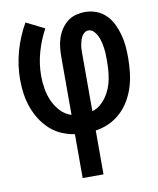

<svg xmlns="http://www.w3.org/2000/svg" viewBox="-83 -595 716 871"><g transform="rotate(-10 275.0 -160.0)"><path d="M227 210V8Q195 3 165.5 -10Q136 -23 112.5 -45Q89 -67 72 -94.5Q55 -122 44.5 -152Q34 -182 29.5 -214Q25 -246 25 -278Q25 -344 43 -408.5Q61 -473 94 -530L178 -488Q152 -440 137 -387Q122 -334 122 -279Q122 -249 127 -219.5Q132 -190 144 -162.5Q156 -135 177 -112.5Q198 -90 227 -81V-350Q227 -371 229.5 -393Q232 -415 239 -435.5Q246 -456 258 -474Q270 -492 287 -505.5Q304 -519 325.5 -524.5Q347 -530 368 -530Q395 -530 420 -520.5Q445 -511 464 -492Q483 -473 494.5 -449Q506 -425 513 -399.5Q520 -374 522.5 -347.5Q525 -321 525 -294Q525 -261 521.5 -227.5Q518 -194 508.5 -162Q499 -130 482.5 -101Q466 -72 441.5 -48.5Q417 -25 386.5 -11Q356 3 323 8V210ZM323 -81Q344 -87 360.5 -101Q377 -115 389 -132.5Q401 -150 409 -170Q417 -190 421 -211Q425 -232 426.5 -253Q428 -274 428 -296Q428 -310 427.5 -324.5Q427 -339 425 -353.5Q423 -368 419.5 -382Q416 -396 410 -409.5Q404 -423 393.5 -434Q383 -445 368 -445Q359 -445 351 -439Q343 -433 338 -424.5Q333 -416 330.5 -407Q328 -398 326 -388.5Q324 -379 323.5 -369Q323 -359 323 -350Z"/></g></svg>

Font: Lode Dark Term
Style: Bold
Weight: 700
Monospace: yes
Designer: Belleve Invis
Foundry: Belleve Invis
Version: Version 29.2.0